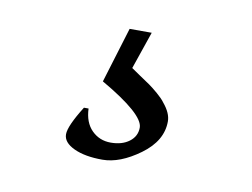

<svg xmlns="http://www.w3.org/2000/svg" viewBox="-42 -79 483 368"><g transform="rotate(10 199.0 105.0)"><path d="M287 139C287 128.3 282 117 272 105C268.7 100.3 263.5 95 256.5 89C249.5 83 243.8 78.5 239.5 75.5L219.5 62C210.5 56 204.7 52 202 50L227 -23H184L151 85C207.7 117.7 236 142.7 236 160C236 171.3 231.3 180.5 222 187.5C212.7 194.5 200.7 198 186 198C171.3 198 159 193 149 183C139 173 133.7 159 133 141H124C107.3 167.7 99 186.3 99 197C99 207.7 106.2 216.3 120.5 223C134.8 229.7 153.3 233 176 233C198.7 233 222.8 223.7 248.5 205C274.2 186.3 287 164.3 287 139Z"/></g></svg>

Font: Alegreya SC
Style: Regular
Weight: 400
Designer: Juan Pablo del Peral
Foundry: Juan Pablo del Peral
Version: Version 1.003